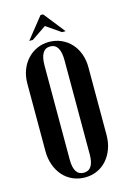

<svg xmlns="http://www.w3.org/2000/svg" viewBox="-129 -914 651 984"><g transform="rotate(-15 196.0 -421.5)"><path d="M34 -531Q34 -569 46 -601.5Q58 -634 80 -658Q102 -682 131.5 -695.5Q161 -709 196 -709Q231 -709 261 -695.5Q291 -682 312.5 -658.5Q334 -635 346 -602.5Q358 -570 358 -531V-172Q358 -133 346 -99.5Q334 -66 312.5 -41.5Q291 -17 261.5 -3.5Q232 10 196 10Q161 10 131 -3.5Q101 -17 79.5 -41.5Q58 -66 46 -99.5Q34 -133 34 -172ZM143 -98Q143 -15 196 -15Q249 -15 249 -98V-597Q249 -685 196 -685Q143 -685 143 -597ZM190 -853H204L293 -740H274L197 -793L119 -740H100Z"/></g></svg>

Font: Moniqa Extra Bold Narrow Heading
Style: Regular
Weight: 800
Width: 4
Designer: Rajesh Rajput
Foundry: Rajesh Rajput
Version: Version 1.000;December 15, 2022;FontCreator 14.0.0.2794 32-b